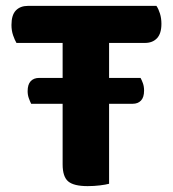

<svg xmlns="http://www.w3.org/2000/svg" viewBox="-20 -626 590 653"><path d="M351 -273V-1Q340 2 320 4.5Q300 7 278 7Q231 7 212 -9Q193 -25 193 -67V-273H86Q82 -281 78 -292Q74 -303 74 -316Q74 -339 84.5 -350Q95 -361 113 -361H193V-480H36Q30 -490 24.5 -506Q19 -522 19 -541Q19 -575 34 -590.5Q49 -606 75 -606H512Q519 -596 524 -580Q529 -564 529 -545Q529 -512 514 -496Q499 -480 473 -480H351V-361H458Q462 -354 466 -343Q470 -332 470 -318Q470 -295 459.5 -284Q449 -273 431 -273Z"/></svg>

Font: Baloo 2
Style: Bold
Weight: 700
Designer: Sarang Kulkarni and Ek Type
Foundry: Ek Type
Version: Version 1.640;hotconv 1.0.111;makeotfexe 2.5.65597; ttfautoh